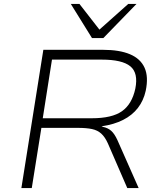

<svg xmlns="http://www.w3.org/2000/svg" viewBox="-20 -959 829 979"><path d="M89 0 201 -705H505Q589 -705 642.5 -682.5Q696 -660 717 -614Q738 -568 723 -496Q712 -446 683 -408.5Q654 -371 607.5 -347.5Q561 -324 498 -315L500 -314L505 -312Q530 -307 547 -292Q564 -277 579 -244L687 0H629L530 -228Q515 -261 496 -278Q477 -295 449 -301Q421 -307 377 -307H191L142 0ZM198 -356H448Q551 -356 602 -392Q653 -428 670 -507Q686 -587 644.5 -621Q603 -655 499 -655H245ZM449 -765 341 -939H385L487 -808L634 -939H676L507 -765Z"/></svg>

Font: Nunito Sans 7pt SemiExpanded ExtraLight
Style: Italic
Weight: 250
Width: 6
Italic angle: -9°
Designer: Vernon Adams
Foundry: Vernon Adams
Version: Version 3.101;gftools[0.9.27]